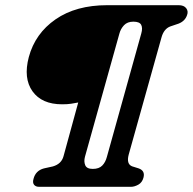

<svg xmlns="http://www.w3.org/2000/svg" viewBox="-20 -720 743 740"><path d="M91 -500Q115.5 -591 194.2 -645.5Q273 -700 393.5 -700H668.5Q689 -700 697.8 -688.2Q706.5 -676.5 701 -662Q693.5 -639 668.5 -629L636 -618Q611.5 -608.5 602.5 -576L476 -124Q466.5 -88 489 -79L514.5 -71Q540 -62 533 -35.5Q528 -16.5 513 -8.2Q498 0 485 0H130.5Q117.5 0 111.2 -8Q105 -16 109 -30Q117 -62.5 149.5 -71L183.5 -78.5Q217 -88 225 -118.5L281.5 -325Q268 -322.5 254.2 -320.2Q240.5 -318 219.5 -318Q141 -318 105.2 -368.2Q69.5 -418.5 91 -500ZM392 -115.5 524.5 -591Q530.5 -612 524.2 -624.2Q518 -636.5 494 -636.5Q471 -636.5 458 -622.8Q445 -609 440 -590L307.5 -116Q302.5 -97.5 308.5 -83.2Q314.5 -69 337.5 -69Q361.5 -69 374 -81.8Q386.5 -94.5 392 -115.5Z"/></svg>

Font: Fraunces 144pt SuperSoft SemiBold
Style: Italic
Weight: 600
Italic angle: -16°
Version: Version 1.000;[b76b70a41]